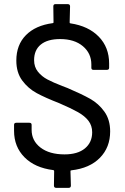

<svg xmlns="http://www.w3.org/2000/svg" viewBox="-20 -818 603 929"><path d="M241 80 242 10Q242 6 238 5Q149 -6 98.5 -57Q48 -108 48 -185V-214Q48 -224 59 -224H122Q133 -224 133 -214V-190Q133 -137 176 -104Q219 -71 292 -71Q356 -71 391 -100Q426 -129 426 -178Q426 -210 408 -233.5Q390 -257 357 -275.5Q324 -294 266 -319Q199 -345 157.5 -367.5Q116 -390 87.5 -428.5Q59 -467 59 -525Q59 -601 105.5 -648Q152 -695 235 -706Q239 -706 239 -710L238 -787Q238 -798 248 -798H308Q319 -798 319 -787L317 -709Q317 -705 321 -705Q408 -692 458 -640.5Q508 -589 508 -511V-490Q508 -480 497 -480H432Q422 -480 422 -490V-506Q422 -560 381 -594.5Q340 -629 271 -629Q210 -629 177.5 -602.5Q145 -576 145 -527Q145 -494 163.5 -471Q182 -448 209.5 -433.5Q237 -419 281 -402Q295 -397 307 -392Q375 -363 416 -340Q457 -317 485 -278Q513 -239 513 -182Q513 -105 463.5 -54.5Q414 -4 326 6Q321 6 321 10L323 80Q323 91 312 91H252Q241 91 241 80Z"/></svg>

Font: Barlow GEO Medium
Style: Regular
Weight: 500
Designer: Jeremy Tribby
Foundry: Tribby Type
Version: Version 1.408